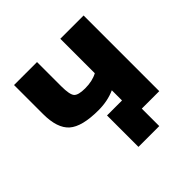

<svg xmlns="http://www.w3.org/2000/svg" viewBox="-167 -667 933 933"><g transform="rotate(-45 300.0 -200.0)"><path d="M374 -166Q323 -143 260 -143Q147 -143 101.5 -183Q56 -223 56 -321V-520H214V-354Q214 -296 228 -280Q242 -264 289 -264Q339 -264 374 -283V-520H534V0H428H414V120H271V-96H374Z"/></g></svg>

Font: Mplus 1p ExtraBold
Style: Regular
Weight: 800
Version: Version 1.061